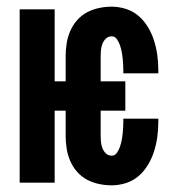

<svg xmlns="http://www.w3.org/2000/svg" viewBox="-20 -548 540 576"><path d="M315 8Q296 8 277 4Q258 0 241 -9Q224 -18 211 -33Q198 -48 190.5 -65.5Q183 -83 180 -102Q177 -121 177 -140V-216H144V0H39V-520H144V-304H177V-380Q177 -399 180 -418Q183 -437 190.5 -454.5Q198 -472 211 -487Q224 -502 241 -511Q258 -520 277 -524Q296 -528 315 -528Q337 -528 358.5 -521Q380 -514 396.5 -499.5Q413 -485 424.5 -465.5Q436 -446 442.5 -425Q449 -404 452 -382Q455 -360 455 -337V-328H350V-333Q350 -343 349.5 -353Q349 -363 348 -373Q347 -383 345 -393Q343 -403 340 -412Q337 -421 331 -430Q325 -439 315 -439Q305 -439 298 -432.5Q291 -426 287.5 -417Q284 -408 283 -398.5Q282 -389 282 -380V-304H356V-216H282V-140Q282 -131 283 -121.5Q284 -112 287.5 -103Q291 -94 298 -87.5Q305 -81 315 -81Q325 -81 331 -90Q337 -99 340 -108Q343 -117 345 -127Q347 -137 348 -147Q349 -157 349.5 -167Q350 -177 350 -187V-192H455V-183Q455 -160 452 -138Q449 -116 442.5 -95Q436 -74 424.5 -54.5Q413 -35 396.5 -20.5Q380 -6 358.5 1Q337 8 315 8Z"/></svg>

Font: Iosevka Term Curly Extrabold
Style: Regular
Weight: 800
Designer: Belleve Invis
Foundry: Belleve Invis
Version: Version 32.3.0